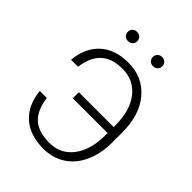

<svg xmlns="http://www.w3.org/2000/svg" viewBox="-249 -1019 1158 1158"><g transform="rotate(45 330.0 -440.0)"><path d="M128.9 -221.7Q141.1 -128.4 189.5 -84.7Q237.8 -41 330.1 -41Q426.3 -41 481.9 -115.2Q537.6 -189.5 537.6 -314V-331.5H240.7V-382.8H537.6V-400.4Q537.6 -523.9 480.5 -596.7Q423.3 -669.4 326.2 -669.4Q151.4 -669.4 128.9 -488.3H68.8Q79.6 -598.6 146.5 -659.7Q213.4 -720.7 326.2 -720.7Q448.7 -720.7 523.2 -633.1Q597.7 -545.4 597.7 -395.5V-310.5Q597.7 -215.8 564.2 -142.3Q530.8 -68.8 470 -29.5Q409.2 9.8 330.1 9.8Q215.8 9.8 147.9 -50.3Q80.1 -110.4 68.8 -221.7ZM191.9 -849.1Q191.9 -865.7 202.6 -877.2Q213.4 -888.7 231.9 -888.7Q250.5 -888.7 261.5 -877.2Q272.5 -865.7 272.5 -849.1Q272.5 -833 261.5 -821.8Q250.5 -810.5 231.9 -810.5Q213.4 -810.5 202.6 -821.8Q191.9 -833 191.9 -849.1ZM405.8 -848.6Q405.8 -865.2 416.5 -876.7Q427.2 -888.2 445.8 -888.2Q464.4 -888.2 475.3 -876.7Q486.3 -865.2 486.3 -848.6Q486.3 -832.5 475.3 -821.3Q464.4 -810.1 445.8 -810.1Q427.2 -810.1 416.5 -821.3Q405.8 -832.5 405.8 -848.6Z"/></g></svg>

Font: Roboto-Light
Style: Regular
Weight: 300
Designer: Google
Version: Version 2.137; 2017